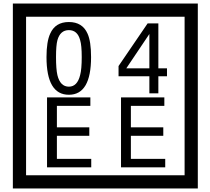

<svg xmlns="http://www.w3.org/2000/svg" viewBox="-20 -980 1195 1090"><path d="M1103 90H53V-960H1103ZM1028 15V-885H128V15ZM497 -656Q497 -442 371 -442Q244 -442 244 -656Q244 -744 265 -789Q294 -855 371 -855Q448 -855 477 -789Q497 -745 497 -656ZM444 -656Q444 -723 435 -752Q420 -809 371 -809Q322 -809 306 -752Q298 -723 298 -656Q298 -587 306 -553Q322 -488 371 -488Q419 -488 435 -554Q444 -587 444 -656ZM928 -547H879V-450H828V-547H653V-605L818 -847H879V-592H928ZM828 -592V-787L697 -592ZM498 -30H247V-427H493V-379H303V-257H487V-209H303V-78H498ZM918 -30H667V-427H913V-379H723V-257H907V-209H723V-78H918Z"/></svg>

Font: Unicode BMP Fallback SIL
Style: Regular
Weight: 400
Foundry: NRSI, SIL International
Version: Version 5.1 Based on Unicode 5.1